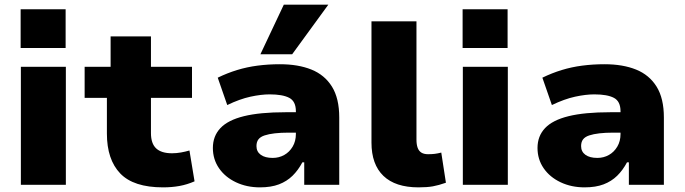

<svg xmlns="http://www.w3.org/2000/svg" viewBox="-20 -797 2952 828"><path d="M69 -590V-757H263V-590ZM70 0V-509H264V0Z M683 11Q556 11 498.5 -49Q441 -109 441 -221V-375H345V-509H457V-640H631V-509H808V-375H631V-223Q631 -178 653.5 -157Q676 -136 722 -136Q741 -136 760.5 -139.5Q780 -143 797 -148L819 -15Q787 -1 754 5Q721 11 683 11Z M1101 11Q1044 11 997.5 -11Q951 -33 924.5 -71.5Q898 -110 898 -159Q898 -210 930.5 -244.5Q963 -279 1032 -296Q1101 -313 1211 -313H1279V-225H1225Q1191 -225 1165 -222Q1139 -219 1121 -213Q1103 -207 1094.5 -196Q1086 -185 1086 -167Q1086 -143 1104.5 -129.5Q1123 -116 1156 -116Q1183 -116 1205.5 -128.5Q1228 -141 1242 -164.5Q1256 -188 1256 -219V-317Q1256 -360 1227.5 -375Q1199 -390 1143 -390Q1106 -390 1060 -380Q1014 -370 960 -344L919 -462Q960 -482 1002.5 -495Q1045 -508 1091 -514Q1137 -520 1187 -520Q1266 -520 1323 -497Q1380 -474 1411.5 -423.5Q1443 -373 1443 -290V0H1292V-97H1284Q1266 -63 1241.5 -39Q1217 -15 1183 -2Q1149 11 1101 11ZM1103 -563 1204 -777H1396L1240 -563Z M1785 11Q1685 11 1633.5 -38.5Q1582 -88 1582 -182V-705H1776V-195Q1776 -174 1781 -160Q1786 -146 1797 -139Q1808 -132 1826 -132Q1842 -132 1854.5 -133.5Q1867 -135 1883 -139L1903 -9Q1872 2 1847 6.5Q1822 11 1785 11Z M1975 -590V-757H2169V-590ZM1976 0V-509H2170V0Z M2501 11Q2444 11 2397.5 -11Q2351 -33 2324.5 -71.5Q2298 -110 2298 -159Q2298 -210 2330.5 -244.5Q2363 -279 2432 -296Q2501 -313 2611 -313H2679V-225H2625Q2591 -225 2565 -222Q2539 -219 2521 -213Q2503 -207 2494.5 -196Q2486 -185 2486 -167Q2486 -143 2504.5 -129.5Q2523 -116 2556 -116Q2583 -116 2605.5 -128.5Q2628 -141 2642 -164.5Q2656 -188 2656 -219V-317Q2656 -360 2627.5 -375Q2599 -390 2543 -390Q2506 -390 2460 -380Q2414 -370 2360 -344L2319 -462Q2360 -482 2402.5 -495Q2445 -508 2491 -514Q2537 -520 2587 -520Q2666 -520 2723 -497Q2780 -474 2811.5 -423.5Q2843 -373 2843 -290V0H2692V-97H2684Q2666 -63 2641.5 -39Q2617 -15 2583 -2Q2549 11 2501 11Z"/></svg>

Font: Nunito Sans 6pt Black
Style: Regular
Weight: 900
Version: Version 3.101;gftools[0.9.27]